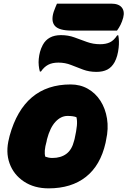

<svg xmlns="http://www.w3.org/2000/svg" viewBox="-20 -1023 700 1055"><path d="M368 -559Q421 -559 463 -535Q505 -511 532 -469Q559 -427 568 -371.5Q577 -316 563 -254L560 -238Q532 -114 452 -51Q372 12 247 12Q168 12 111.5 -25.5Q55 -63 32.5 -125.5Q10 -188 30 -264L33 -277Q111 -559 368 -559ZM351 -386Q315 -386 285 -354Q255 -322 238 -257L236 -246Q220 -190 229 -162Q238 -159 247 -157Q256 -155 268 -155Q314 -155 344.5 -177.5Q375 -200 387 -249L390 -260Q400 -305 402.5 -332.5Q405 -360 400 -379Q382 -386 351 -386ZM530 -780Q562 -780 584 -790.5Q606 -801 624 -829H630Q633 -813 633.5 -796Q634 -779 632 -761Q627 -714 610 -682Q594 -653 569.5 -640.5Q545 -628 510 -628Q470 -628 436.5 -640.5Q403 -653 370.5 -666Q338 -679 301 -679Q267 -679 244.5 -667Q222 -655 205 -630H199Q195 -644 193 -662.5Q191 -681 193 -700Q195 -720 200 -738.5Q205 -757 215 -776Q244 -830 315 -830Q355 -830 389 -817.5Q423 -805 457.5 -792.5Q492 -780 530 -780ZM293 -1003H591Q632 -1003 649 -982Q666 -961 657 -926Q651 -904 642.5 -887Q634 -870 623 -855H374Q304 -855 281.5 -881Q259 -907 275 -958Q280 -972 284.5 -983Q289 -994 293 -1003Z"/></svg>

Font: Recursive Sn Csl St Blk
Style: Italic
Weight: 900
Italic angle: -15°
Version: Version 1.079;hotconv 1.0.112;makeotfexe 2.5.65598; ttfautoh